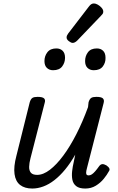

<svg xmlns="http://www.w3.org/2000/svg" viewBox="-20 -1075 685 1110"><path d="M167 15Q123 15 96.5 -5.5Q70 -26 64 -68.5Q58 -111 75 -175L152 -484Q158 -503 167.5 -509Q177 -515 197 -515Q226 -515 235 -506Q244 -497 238 -479L156 -159Q149 -132 148.5 -110.5Q148 -89 158.5 -76.5Q169 -64 195 -64Q230 -64 268.5 -93.5Q307 -123 346 -175.5Q385 -228 421.5 -299.5Q458 -371 489 -456L492 -484Q498 -503 507.5 -509Q517 -515 537 -515Q566 -515 575 -506Q584 -497 579 -479L483 -104Q478 -86 478 -76.5Q478 -67 482 -64Q486 -61 492 -61Q502 -61 511 -67Q520 -73 530.5 -85Q541 -97 553 -114Q561 -125 571 -126Q581 -127 595 -119Q608 -110 612 -101.5Q616 -93 609 -84Q599 -65 580 -41.5Q561 -18 534 -1.5Q507 15 473 15Q438 15 420.5 1Q403 -13 398.5 -35.5Q394 -58 397 -85Q400 -112 406 -137L415 -181Q387 -132 357 -95.5Q327 -59 295 -34Q263 -9 230.5 3Q198 15 167 15ZM287 -669Q265 -669 251 -682.5Q237 -696 237 -722Q237 -751 254 -773Q271 -795 306 -795Q328 -795 342 -781.5Q356 -768 356 -741Q356 -713 339.5 -691Q323 -669 287 -669ZM522 -669Q500 -669 486 -682.5Q472 -696 472 -722Q472 -751 488.5 -773Q505 -795 540 -795Q562 -795 576 -781.5Q590 -768 590 -741Q591 -713 574.5 -691Q558 -669 522 -669ZM400 -827Q391 -827 378 -837Q365 -847 365 -858Q365 -864 367 -869Q369 -874 374 -881L493 -1036Q501 -1047 508 -1051Q515 -1055 523 -1055Q533 -1055 545.5 -1048Q558 -1041 567.5 -1030Q577 -1019 577 -1008Q577 -1000 573.5 -995Q570 -990 564 -984L427 -841Q413 -827 400 -827Z"/></svg>

Font: Playwrite IS
Style: Regular
Weight: 400
Designer: Veronika Burian, José Scaglione
Foundry: TypeTogether
Version: Version 1.002